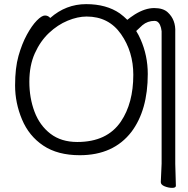

<svg xmlns="http://www.w3.org/2000/svg" viewBox="-20 -733 909 929"><path d="M831 166Q831 176 813 176Q795 176 776.5 168.5Q758 161 758 148L762 59V-582Q760 -600 754 -613Q745 -632 728 -632Q694 -632 669 -611Q651 -594 639 -583Q651 -564 660 -543Q695 -464 695 -375Q695 -200 616 -95Q529 18 366 18Q259 18 189.5 -28.5Q120 -75 86.5 -155Q53 -235 53 -319.5Q53 -404 69.5 -462.5Q86 -521 110 -565Q134 -609 158 -633.5Q182 -658 197.5 -658Q213 -658 223 -646Q299 -713 397 -713Q495 -713 560 -668Q579 -654 596 -637Q609 -648 632 -663Q682 -694 726 -694Q770 -694 792 -673Q831 -637 828 -577V60ZM354 -46Q498 -46 565 -145Q625 -234 625 -371Q625 -483 565.5 -568Q506 -653 399 -653Q356 -653 307.5 -633Q259 -613 217 -573.5Q175 -534 148.5 -475Q122 -416 122 -337.5Q122 -259 147 -192.5Q172 -126 224 -86Q276 -46 354 -46Z"/></svg>

Font: LXGW WenKai TC
Style: Regular
Weight: 400
Designer: LXGW / Fontworks Inc.
Foundry: LXGW / Fontworks Inc.
Version: Version 1.330